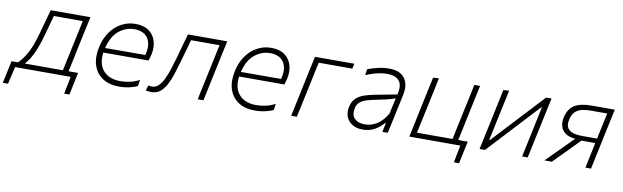

<svg xmlns="http://www.w3.org/2000/svg" viewBox="-114 -946 4952 1527"><g transform="rotate(10 2362.0 -182.5)"><path d="M-72.5 140Q-68 118 -63.2 96Q-58.5 74 -53.5 50.5Q-48.5 27.5 -43.8 4.5Q-39 -18.5 -34 -41H18Q45.5 -65 80.2 -122.2Q115 -179.5 146.5 -293Q165 -358.5 177.5 -404.2Q190 -450 202.5 -494.5H523Q511 -438.5 499.8 -386Q488.5 -333.5 475 -270.5L464.5 -220.5Q452 -160 442.5 -115.2Q433 -70.5 426.5 -41H503.5Q498.5 -18.5 493.8 4.8Q489 28 483.5 52.5Q479 75 474.5 96.5Q470 118 465 140H423L450.5 0H2L-30.5 140ZM187.5 -282.5Q168.5 -213 141 -149Q113.5 -85 73 -41H380.5Q390 -85 399 -127.2Q408 -169.5 419 -220.5L429.5 -270.5Q440.5 -322.5 449.8 -365.8Q459 -409 468.5 -453.5H235Q224.5 -415 213.5 -375.5Q202.5 -336 187.5 -282.5Z M842 9.5Q762 9.5 708.5 -25.8Q655 -61 634.5 -124.2Q614 -187.5 632 -271Q647 -342.5 683.5 -394.8Q720 -447 772.2 -475.8Q824.5 -504.5 886.5 -504.5Q953.5 -504.5 994.8 -474.8Q1036 -445 1050.8 -395.8Q1065.5 -346.5 1053 -287.5Q1050.5 -275.5 1046 -261Q1041.5 -246.5 1038 -235.5H673Q660 -144 706.2 -89.5Q752.5 -35 846.5 -35Q885.5 -35 925.8 -44.5Q966 -54 998 -72.5L991 -22.5Q973.5 -11 931 -0.8Q888.5 9.5 842 9.5ZM885.5 -461.5Q816.5 -461.5 760.2 -416Q704 -370.5 680.5 -273.5L1005 -274.5Q1007.5 -284.5 1009.5 -293.5Q1025 -369 991.8 -415.2Q958.5 -461.5 885.5 -461.5Z M1103.5 7.5Q1095 7.5 1081.2 6.5Q1067.5 5.5 1057.5 3L1071 -40.5Q1079 -38 1087.8 -37.2Q1096.5 -36.5 1101.5 -36.5Q1131 -36.5 1154 -59.2Q1177 -82 1194.8 -119.5Q1212.5 -157 1227 -202.5Q1241.5 -248 1254.5 -293.5Q1268.5 -344 1282.8 -395Q1297 -446 1310.5 -494.5H1628Q1616 -439 1604.8 -386Q1593.5 -333 1580 -270L1569.5 -220.5Q1557 -160 1545.8 -108Q1534.5 -56 1523 0H1476.5Q1488.5 -56 1499.5 -108Q1510.5 -160 1523.5 -220.5L1534 -270Q1545 -322.5 1554.2 -365.8Q1563.5 -409 1573 -453.5H1343Q1331 -410.5 1318.8 -366.8Q1306.5 -323 1293.5 -278Q1277.5 -221 1261 -169.5Q1244.5 -118 1223.2 -78Q1202 -38 1173.2 -15.2Q1144.5 7.5 1103.5 7.5Z M1938.5 9.5Q1858.5 9.5 1805 -25.8Q1751.5 -61 1731 -124.2Q1710.5 -187.5 1728.5 -271Q1743.5 -342.5 1780 -394.8Q1816.5 -447 1868.8 -475.8Q1921 -504.5 1983 -504.5Q2050 -504.5 2091.2 -474.8Q2132.5 -445 2147.2 -395.8Q2162 -346.5 2149.5 -287.5Q2147 -275.5 2142.5 -261Q2138 -246.5 2134.5 -235.5H1769.5Q1756.5 -144 1802.8 -89.5Q1849 -35 1943 -35Q1982 -35 2022.2 -44.5Q2062.5 -54 2094.5 -72.5L2087.5 -22.5Q2070 -11 2027.5 -0.8Q1985 9.5 1938.5 9.5ZM1982 -461.5Q1913 -461.5 1856.8 -416Q1800.5 -370.5 1777 -273.5L2101.5 -274.5Q2104 -284.5 2106 -293.5Q2121.5 -369 2088.2 -415.2Q2055 -461.5 1982 -461.5Z M2231.5 0Q2243.5 -56 2254.5 -108Q2265.5 -160 2278 -220.5L2288.5 -270Q2302 -333 2313.2 -386Q2324.5 -439 2336.5 -494.5H2654L2645.5 -453.5H2374Q2364.5 -409 2355.2 -365.8Q2346 -322.5 2335 -270L2324.5 -220.5Q2311.5 -160 2300.5 -108Q2289.5 -56 2277.5 0Z M2810 9.5Q2760.5 9.5 2726 -11.2Q2691.5 -32 2677 -68.2Q2662.5 -104.5 2672.5 -150Q2682.5 -196.5 2710.5 -221.8Q2738.5 -247 2776.8 -259.2Q2815 -271.5 2856 -279.5L3034.5 -313.5Q3053 -392 3022.5 -426.5Q2992 -461 2926 -461Q2894 -461 2850.8 -451.8Q2807.5 -442.5 2754.5 -420.5L2762.5 -469.5Q2794.5 -482 2841.2 -493.5Q2888 -505 2933 -505Q3024 -505 3061 -453.2Q3098 -401.5 3080 -318.5Q3075.5 -297 3069.8 -270.5Q3064 -244 3057 -211L3042 -141Q3035.5 -110.5 3028 -75.8Q3020.5 -41 3011.5 0H2968L2983 -72H2976Q2944.5 -34.5 2903 -12.5Q2861.5 9.5 2810 9.5ZM2819.5 -34Q2866.5 -34 2912.2 -59.8Q2958 -85.5 2998.5 -152.5L3026.5 -281Q3016.5 -276.5 3000.2 -271.5Q2984 -266.5 2952.8 -259Q2921.5 -251.5 2865.5 -240.5Q2830 -233.5 2799.2 -224Q2768.5 -214.5 2747.2 -197Q2726 -179.5 2719.5 -148.5Q2707.5 -90 2736.8 -62Q2766 -34 2819.5 -34Z M3570 140 3597.5 0H3185.5Q3197.5 -56 3208.5 -108Q3219.5 -160 3232 -220.5L3242.5 -270Q3256 -333 3267.2 -386Q3278.5 -439 3290.5 -494.5L3337 -497Q3325.5 -440.5 3314 -387Q3302.5 -333.5 3289 -270L3278.5 -220.5Q3267.5 -169.5 3258.5 -127.2Q3249.5 -85 3240 -41H3527.5Q3536.5 -85 3545.5 -127.2Q3554.5 -169.5 3565.5 -220.5L3576 -270Q3589.5 -333 3600.8 -386Q3612 -439 3623.5 -494.5H3670Q3658 -439 3646.8 -386Q3635.5 -333 3622 -270L3611.5 -220.5Q3601 -169 3592 -127Q3583 -85 3573.5 -41H3650.5Q3645.5 -18.5 3640.5 5Q3635.5 28.5 3630.5 52.5Q3626 75 3621.2 96.5Q3616.5 118 3612 140Z M3753 0Q3765 -56.5 3776 -108.2Q3787 -160 3800 -220.5L3810.5 -270Q3823.5 -333 3834.8 -385.8Q3846 -438.5 3858 -494.5L3904 -497Q3892 -441.5 3881 -389.2Q3870 -337 3856.5 -275L3816 -84H3821.5L3991 -266.5Q4043 -322 4096.5 -379.8Q4150 -437.5 4203 -494.5H4247Q4235 -438.5 4223.8 -386Q4212.5 -333.5 4199 -270L4188.5 -220.5Q4175.5 -160 4164.5 -108Q4153.5 -56 4141.5 0H4096.5Q4108 -55.5 4119 -106.8Q4130 -158 4142.5 -217L4183.5 -411H4178L4012 -232Q3959 -175 3904.8 -116.5Q3850.5 -58 3796.5 0Z M4276.5 0Q4312 -35.5 4347.5 -71Q4383 -106.5 4417 -141L4488 -212Q4434.5 -217 4406 -238.5Q4377.5 -260 4369 -292.2Q4360.5 -324.5 4368 -361Q4384 -434 4432 -464.2Q4480 -494.5 4571.5 -494.5H4758Q4746 -439 4734.8 -386.2Q4723.5 -333.5 4710 -270.5L4699.5 -220.5Q4687 -160 4675.8 -108Q4664.5 -56 4653 0H4607.5Q4618.5 -52 4628.8 -100.5Q4639 -149 4650.5 -205L4651 -206H4539L4473 -138.5Q4439 -104.5 4404.5 -69.2Q4370 -34 4336.5 0ZM4538.5 -243.5H4659L4664.5 -271Q4675.5 -321 4684.8 -365.2Q4694 -409.5 4703.5 -454H4572.5Q4542 -454 4509 -448.5Q4476 -443 4450 -421.8Q4424 -400.5 4414 -353Q4405.5 -315 4416 -292.8Q4426.5 -270.5 4447.5 -260Q4468.5 -249.5 4493.2 -246.5Q4518 -243.5 4538.5 -243.5Z"/></g></svg>

Font: Commissioner ExtraLight
Style: Italic
Weight: 200
Italic angle: -12°
Designer: Kostas Bartsokas
Foundry: Kostas Bartsokas
Version: Version 1.000; ttfautohint (v1.8.3)